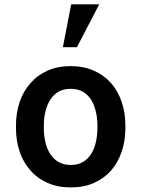

<svg xmlns="http://www.w3.org/2000/svg" viewBox="-20 -837 640 868"><path d="M52.2 -269V-258.8Q52.2 -200.7 68.8 -151.6Q85.4 -102.5 117.7 -66.4Q148.9 -30.3 195.1 -10Q241.2 10.3 300.3 10.3Q358.9 10.3 404.8 -10Q450.7 -30.3 482.4 -66.4Q513.7 -102.5 530.3 -151.6Q546.9 -200.7 546.9 -258.8V-269Q546.9 -326.7 530.3 -375.7Q513.7 -424.8 482.4 -460.9Q450.2 -497.1 404.3 -517.6Q358.4 -538.1 299.3 -538.1Q240.7 -538.1 194.8 -517.6Q148.9 -497.1 117.7 -460.9Q85.4 -424.8 68.8 -375.7Q52.2 -326.7 52.2 -269ZM178.2 -258.8V-269Q178.2 -302.7 185.3 -332.8Q192.4 -362.8 207 -385.7Q221.7 -409.2 244.6 -422.4Q267.6 -435.5 299.3 -435.5Q331.5 -435.5 354.5 -422.4Q377.4 -409.2 392.1 -385.7Q406.2 -362.8 413.3 -332.8Q420.4 -302.7 420.4 -269V-258.8Q420.4 -224.1 413.3 -193.8Q406.2 -163.6 392.1 -141.1Q377.4 -117.7 354.5 -104.5Q331.5 -91.3 300.3 -91.3Q268.1 -91.3 244.9 -104.5Q221.7 -117.7 207 -141.1Q192.4 -163.6 185.3 -193.8Q178.2 -224.1 178.2 -258.8ZM301.8 -817.4 264.2 -623.5H327.6L428.7 -817.4Z"/></svg>

Font: Roboto Mono SemiBold
Style: Regular
Weight: 600
Monospace: yes
Designer: Google
Version: Version 3.000